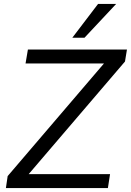

<svg xmlns="http://www.w3.org/2000/svg" viewBox="-20 -957 666 977"><path d="M10 0 19 -61 509 -634H110L122 -705H626L616 -644L126 -71H540L529 0ZM348 -765 479 -937H571L410 -765Z"/></svg>

Font: Nunito Sans
Style: Italic
Weight: 400
Italic angle: -9°
Designer: Vernon Adams
Foundry: Vernon Adams
Version: Version 3.006; ttfautohint (v1.8.3)